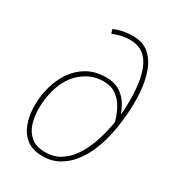

<svg xmlns="http://www.w3.org/2000/svg" viewBox="-186 -881 915 1002"><g transform="rotate(30 271.5 -380.0)"><path d="M223 10Q164 10 128 -17.5Q92 -45 75 -90Q58 -135 56.5 -186.5Q55 -238 65 -286Q79 -354 112 -405Q145 -456 194 -484.5Q243 -513 306 -513Q356 -513 388 -493.5Q420 -474 439 -445Q458 -416 468 -387H470Q472 -400 473 -421.5Q474 -443 474 -469Q474 -605 436.5 -675Q399 -745 317 -745Q294 -745 266.5 -739Q239 -733 216 -723L208 -747Q232 -758 262 -764Q292 -770 319 -770Q381 -770 418.5 -737.5Q456 -705 475 -651Q494 -597 498.5 -533Q503 -469 498 -405.5Q493 -342 483 -291Q472 -233 451 -179Q430 -125 398 -82.5Q366 -40 322.5 -15Q279 10 223 10ZM225 -15Q281 -15 322 -43.5Q363 -72 391 -118.5Q419 -165 436.5 -221Q454 -277 463 -333Q453 -371 434 -407Q415 -443 384 -465.5Q353 -488 306 -488Q230 -488 171 -434.5Q112 -381 92 -284Q83 -242 83 -195Q83 -148 96 -107Q109 -66 140 -40.5Q171 -15 225 -15Z"/></g></svg>

Font: Noto Sans Thin
Style: Italic
Weight: 100
Italic angle: -12°
Designer: Monotype Design Team
Foundry: Monotype Imaging Inc.
Version: Version 2.013; ttfautohint (v1.8.4.7-5d5b)